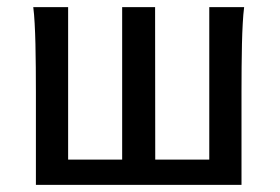

<svg xmlns="http://www.w3.org/2000/svg" viewBox="-20 -518 785 538"><path d="M664.1 -498Q661.6 -479 660.2 -452.4Q658.7 -425.8 658 -394.8Q657.2 -363.8 657 -329.1Q656.7 -294.4 656.7 -258.8V0H80.6V-258.8Q80.6 -294.4 80.3 -329.1Q80.1 -363.8 79.3 -394.8Q78.6 -425.8 77.1 -452.4Q75.7 -479 73.2 -498H170.9V-70.8H322.3V-498H414.6L415 -70.8H566.4V-498Z"/></svg>

Font: Andika DR AuSIL
Style: Regular
Weight: 400
Designer: Annie Olsen & Victor Gaultney
Foundry: SIL International
Version: Version 0.003